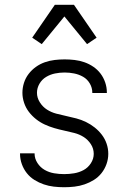

<svg xmlns="http://www.w3.org/2000/svg" viewBox="-20 -777 540 805"><path d="M249 8Q227 8 205.5 5.5Q184 3 163.5 -4Q143 -11 124.5 -22.5Q106 -34 92.5 -51Q79 -68 71.5 -89Q64 -110 64 -131V-134H125V-133Q125 -112 137 -93.5Q149 -75 167.5 -64.5Q186 -54 207 -50.5Q228 -47 249 -47Q270 -47 291 -50.5Q312 -54 330.5 -64Q349 -74 361 -92.5Q373 -111 373 -132Q373 -154 361 -172.5Q349 -191 331 -202.5Q313 -214 291.5 -219.5Q270 -225 249 -229.5Q228 -234 207.5 -240Q187 -246 167.5 -255Q148 -264 131 -277.5Q114 -291 101 -308Q88 -325 81 -346Q74 -367 74 -388Q74 -409 80.5 -429.5Q87 -450 100 -467Q113 -484 130.5 -496.5Q148 -509 168 -516Q188 -523 209 -525.5Q230 -528 251 -528Q272 -528 293 -525.5Q314 -523 334 -516Q354 -509 371.5 -497Q389 -485 401.5 -468.5Q414 -452 421 -431.5Q428 -411 428 -390V-387H367V-389Q367 -409 356.5 -427Q346 -445 328.5 -455Q311 -465 291 -469Q271 -473 251 -473Q231 -473 211 -469Q191 -465 173.5 -454.5Q156 -444 145.5 -426Q135 -408 135 -388Q135 -367 147 -348Q159 -329 177 -317.5Q195 -306 216 -300.5Q237 -295 258 -290.5Q279 -286 300 -280.5Q321 -275 340.5 -265.5Q360 -256 377 -242.5Q394 -229 407 -212Q420 -195 427 -174.5Q434 -154 434 -132Q434 -110 426.5 -89Q419 -68 405.5 -51Q392 -34 373.5 -22.5Q355 -11 334.5 -4Q314 3 292.5 5.5Q271 8 249 8ZM155 -592 115 -619 210 -757H290L385 -619L345 -592L250 -708Z"/></svg>

Font: Iosevka Curly Light
Style: Regular
Weight: 300
Monospace: yes
Designer: Belleve Invis
Foundry: Belleve Invis
Version: Version 22.1.2; ttfautohint (v1.8.4)